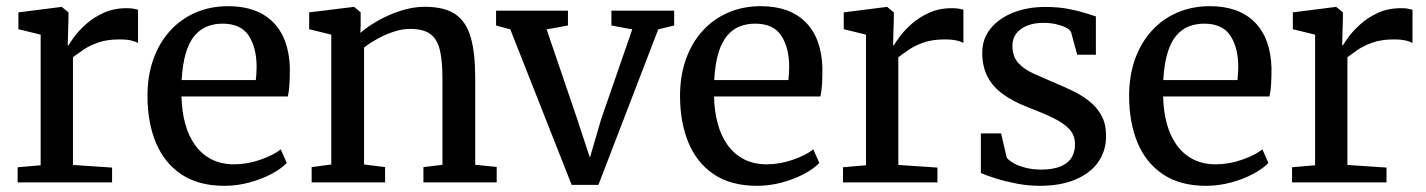

<svg xmlns="http://www.w3.org/2000/svg" viewBox="-20 -590 4612 621"><path d="M37 0V-49L111.5 -55.5V-478L39.5 -495.5V-550L177.5 -567.5H180L201.5 -550V-532L199 -443.5H201.5Q206 -451.5 220 -470.8Q234 -490 257.8 -511.5Q281.5 -533 314.5 -548.2Q347.5 -563.5 389.5 -563.5Q404 -563.5 412.5 -561.8Q421 -560 426.5 -558.5V-451Q420.5 -455 405.2 -458.8Q390 -462.5 366 -462.5Q325.5 -462.5 297 -452.2Q268.5 -442 249.2 -428.8Q230 -415.5 216 -405V-56.5L342.5 -48V0Z M706 11Q622 11 566.8 -26Q511.5 -63 484.2 -128.5Q457 -194 457 -279.5Q457 -345.5 476.2 -399Q495.5 -452.5 530.5 -490.8Q565.5 -529 613.2 -549.5Q661 -570 718 -570Q811.5 -570 863 -518.5Q914.5 -467 917.5 -370.5Q917.5 -340.5 916.2 -318Q915 -295.5 911 -278H567Q568 -230 579 -189.8Q590 -149.5 611.5 -120Q633 -90.5 664.5 -74.5Q696 -58.5 737.5 -58.5Q779.5 -58.5 822.5 -73.5Q865.5 -88.5 888 -107L907.5 -63Q890 -44.5 858.2 -27.5Q826.5 -10.5 786.8 0.2Q747 11 706 11ZM567.5 -331H807.5Q808.5 -339.5 809.2 -352Q810 -364.5 810 -374Q810 -435 784.8 -474.2Q759.5 -513.5 699.5 -513.5Q673 -513.5 650 -504.5Q627 -495.5 609.2 -474.5Q591.5 -453.5 581 -418.2Q570.5 -383 567.5 -331Z M1051.5 -58V-478L980 -495.5V-550L1122.5 -567.5H1125.5L1146.5 -550V-508.5L1145.5 -483.5Q1167.5 -503 1201.5 -522.5Q1235.5 -542 1275.2 -555Q1315 -568 1354 -568Q1417.5 -568 1452.8 -544Q1488 -520 1502.5 -469.2Q1517 -418.5 1517 -338.5V-57L1586.5 -50V0H1349.5V-49.5L1411 -57V-338Q1411 -392.5 1402.8 -427.8Q1394.5 -463 1372 -479.8Q1349.5 -496.5 1306.5 -496.5Q1280 -496.5 1252.5 -487.2Q1225 -478 1200.2 -464.2Q1175.5 -450.5 1157.5 -436.5V-58L1225.5 -49.5V0H988V-49.5Z M1829 8 1630.5 -495 1584.5 -507.5V-555.5H1817V-507.5L1748 -495L1846 -207.5L1888 -80L1924 -203.5L2025 -495L1957.5 -507.5V-555.5H2160.5V-507.5L2109 -495L1915.5 8Z M2428.5 11Q2344.5 11 2289.2 -26Q2234 -63 2206.8 -128.5Q2179.5 -194 2179.5 -279.5Q2179.5 -345.5 2198.8 -399Q2218 -452.5 2253 -490.8Q2288 -529 2335.8 -549.5Q2383.5 -570 2440.5 -570Q2534 -570 2585.5 -518.5Q2637 -467 2640 -370.5Q2640 -340.5 2638.8 -318Q2637.5 -295.5 2633.5 -278H2289.5Q2290.5 -230 2301.5 -189.8Q2312.5 -149.5 2334 -120Q2355.5 -90.5 2387 -74.5Q2418.5 -58.5 2460 -58.5Q2502 -58.5 2545 -73.5Q2588 -88.5 2610.5 -107L2630 -63Q2612.5 -44.5 2580.8 -27.5Q2549 -10.5 2509.2 0.2Q2469.5 11 2428.5 11ZM2290 -331H2530Q2531 -339.5 2531.8 -352Q2532.5 -364.5 2532.5 -374Q2532.5 -435 2507.2 -474.2Q2482 -513.5 2422 -513.5Q2395.5 -513.5 2372.5 -504.5Q2349.5 -495.5 2331.8 -474.5Q2314 -453.5 2303.5 -418.2Q2293 -383 2290 -331Z M2706.5 0V-49L2781 -55.5V-478L2709 -495.5V-550L2847 -567.5H2849.5L2871 -550V-532L2868.5 -443.5H2871Q2875.5 -451.5 2889.5 -470.8Q2903.5 -490 2927.2 -511.5Q2951 -533 2984 -548.2Q3017 -563.5 3059 -563.5Q3073.5 -563.5 3082 -561.8Q3090.5 -560 3096 -558.5V-451Q3090 -455 3074.8 -458.8Q3059.5 -462.5 3035.5 -462.5Q2995 -462.5 2966.5 -452.2Q2938 -442 2918.8 -428.8Q2899.5 -415.5 2885.5 -405V-56.5L3012 -48V0Z M3343 11Q3305.5 11 3268 3.8Q3230.5 -3.5 3199.8 -13.2Q3169 -23 3152.5 -30.5V-158.5H3218L3236 -80.5Q3242.5 -71 3259.2 -61.8Q3276 -52.5 3298.8 -47Q3321.5 -41.5 3346.5 -41.5Q3386 -41.5 3410.5 -51.8Q3435 -62 3446 -80.5Q3457 -99 3457 -123.5Q3457 -152 3439 -171.8Q3421 -191.5 3387.2 -208Q3353.5 -224.5 3305 -243Q3256 -262 3223.2 -286Q3190.5 -310 3173.8 -342.5Q3157 -375 3157 -420Q3157 -464.5 3183.8 -497.5Q3210.5 -530.5 3256.5 -549Q3302.5 -567.5 3360 -567.5Q3403 -567.5 3435.5 -561.2Q3468 -555 3490.2 -547.8Q3512.5 -540.5 3524.5 -537V-413H3464L3444 -487Q3439.5 -495 3426.2 -501.5Q3413 -508 3394.8 -512Q3376.5 -516 3357 -516Q3326 -516.5 3302.8 -507.2Q3279.5 -498 3267 -481.5Q3254.5 -465 3254.5 -442.5Q3254.5 -407.5 3273.2 -386.8Q3292 -366 3321.8 -352.5Q3351.5 -339 3384.5 -325Q3417 -311.5 3448 -296.8Q3479 -282 3503.5 -262.5Q3528 -243 3542.8 -215.8Q3557.5 -188.5 3557.5 -150.5Q3557.5 -102 3532 -65.8Q3506.5 -29.5 3458.2 -9.2Q3410 11 3343 11Z M3881 11Q3797 11 3741.8 -26Q3686.5 -63 3659.2 -128.5Q3632 -194 3632 -279.5Q3632 -345.5 3651.2 -399Q3670.5 -452.5 3705.5 -490.8Q3740.5 -529 3788.2 -549.5Q3836 -570 3893 -570Q3986.5 -570 4038 -518.5Q4089.5 -467 4092.5 -370.5Q4092.5 -340.5 4091.2 -318Q4090 -295.5 4086 -278H3742Q3743 -230 3754 -189.8Q3765 -149.5 3786.5 -120Q3808 -90.5 3839.5 -74.5Q3871 -58.5 3912.5 -58.5Q3954.5 -58.5 3997.5 -73.5Q4040.5 -88.5 4063 -107L4082.5 -63Q4065 -44.5 4033.2 -27.5Q4001.5 -10.5 3961.8 0.2Q3922 11 3881 11ZM3742.5 -331H3982.5Q3983.5 -339.5 3984.2 -352Q3985 -364.5 3985 -374Q3985 -435 3959.8 -474.2Q3934.5 -513.5 3874.5 -513.5Q3848 -513.5 3825 -504.5Q3802 -495.5 3784.2 -474.5Q3766.5 -453.5 3756 -418.2Q3745.5 -383 3742.5 -331Z M4159 0V-49L4233.5 -55.5V-478L4161.5 -495.5V-550L4299.5 -567.5H4302L4323.5 -550V-532L4321 -443.5H4323.5Q4328 -451.5 4342 -470.8Q4356 -490 4379.8 -511.5Q4403.5 -533 4436.5 -548.2Q4469.5 -563.5 4511.5 -563.5Q4526 -563.5 4534.5 -561.8Q4543 -560 4548.5 -558.5V-451Q4542.5 -455 4527.2 -458.8Q4512 -462.5 4488 -462.5Q4447.5 -462.5 4419 -452.2Q4390.5 -442 4371.2 -428.8Q4352 -415.5 4338 -405V-56.5L4464.5 -48V0Z"/></svg>

Font: Merriweather Light 18pt
Style: Regular
Weight: 400
Version: Version 2.100